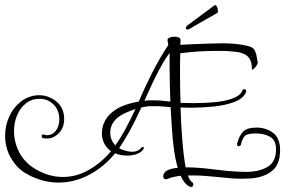

<svg xmlns="http://www.w3.org/2000/svg" viewBox="-22 -709 1135 754"><path d="M721 23Q702 13 687 -19Q674 -17 661.5 -14.5Q649 -12 638 -7Q632 -5 630 -5Q619 -5 619 -17Q619 -23 623 -29.5Q627 -36 635 -40Q643 -44 653.5 -46.5Q664 -49 676 -50Q666 -84 660.5 -127Q655 -170 652.5 -213Q650 -256 648 -288L616 -291L601 -292H578Q571 -292 565 -292Q559 -292 554 -291L544 -289L533 -287Q510 -236 488.5 -197Q467 -158 446 -127Q457 -121 470.5 -117Q484 -113 497 -113Q521 -113 535 -131Q536 -132 538 -132Q546 -132 541 -123Q532 -110 515 -104Q498 -98 478 -98Q450 -98 430 -107Q387 -54 329 -23Q271 8 208 8Q180 8 152.5 1.5Q125 -5 98 -18Q56 -38 35 -68Q16 -92 7 -119.5Q-2 -147 -2 -175Q-2 -214 13.5 -249.5Q29 -285 58 -308.5Q87 -332 125 -335Q165 -337 197.5 -312Q230 -287 230 -241Q230 -208 209.5 -186.5Q189 -165 162 -165Q158 -165 154 -165.5Q150 -166 146 -167Q142 -168 142 -174Q142 -181 147 -181Q152 -181 155.5 -179.5Q159 -178 163 -178Q183 -178 196.5 -194.5Q210 -211 211 -239Q211 -277 188 -299Q165 -321 134 -321Q102 -321 79.5 -303Q57 -285 45 -256Q33 -227 33 -194Q33 -151 53.5 -111Q74 -71 117 -45Q170 -14 225 -14Q278 -14 326.5 -41.5Q375 -69 414 -115Q395 -129 386.5 -147.5Q378 -166 378 -185Q378 -210 389.5 -233Q401 -256 423 -272Q458 -299 523 -310Q546 -365 576 -424Q606 -483 639 -532L636 -550Q635 -558 644 -561.5Q653 -565 663 -565Q672 -565 679.5 -562Q687 -559 687 -553L686 -533Q704 -534 737 -535.5Q770 -537 803.5 -538Q837 -539 854 -539Q877 -539 903 -536.5Q929 -534 949.5 -529Q970 -524 976 -515Q982 -506 985 -492Q988 -478 990 -464Q990 -458 984.5 -450Q979 -442 973 -437.5Q967 -433 967 -438Q968 -472 949.5 -488.5Q931 -505 888 -507Q871 -509 855 -509Q839 -509 824 -509Q791 -509 759 -507Q727 -505 686 -500Q685 -481 685 -459Q685 -437 685 -411Q685 -386 685.5 -359.5Q686 -333 687 -305Q698 -305 711 -304.5Q724 -304 737 -304Q778 -304 819 -307.5Q860 -311 890.5 -322Q921 -333 930 -353Q932 -359 937 -359Q941 -359 943.5 -355.5Q946 -352 944 -347Q934 -322 898 -308.5Q862 -295 816 -290.5Q770 -286 726 -286Q716 -286 706 -286.5Q696 -287 687 -287Q689 -220 694 -157.5Q699 -95 707 -52Q724 -52 742.5 -51Q761 -50 781 -48Q822 -43 864.5 -38.5Q907 -34 944 -34Q995 -34 1028.5 -53.5Q1062 -73 1062 -123Q1062 -158 1039 -171.5Q1016 -185 983 -185Q950 -185 940 -175.5Q930 -166 924 -141Q923 -135 916 -135Q908 -135 909 -144Q917 -176 932.5 -192Q948 -208 986 -208Q1022 -208 1050 -187.5Q1078 -167 1078 -119Q1078 -61 1043.5 -35.5Q1009 -10 956 -8Q949 -8 941.5 -7.5Q934 -7 926 -7Q916 -7 905 -7.5Q894 -8 883 -9Q863 -11 836.5 -13.5Q810 -16 785 -18Q760 -20 742 -20H716Q722 -1 732 6Q737 9 737 16Q737 21 733 24Q729 27 721 23ZM647 -310Q646 -340 645 -373.5Q644 -407 644 -447V-501Q626 -478 602 -433Q578 -388 545 -313Q556 -315 566 -315Q576 -315 585 -315Q600 -315 614.5 -313.5Q629 -312 647 -310ZM431 -138Q451 -166 469.5 -200Q488 -234 510 -281Q487 -273 469.5 -265Q452 -257 440 -247Q411 -223 411 -188Q411 -159 431 -138ZM714 -593Q708 -593 708 -599Q708 -604 715 -610L800 -673Q807 -678 814 -683.5Q821 -689 823 -689Q829 -689 832.5 -675Q836 -661 831 -658Q822 -653 800.5 -640.5Q779 -628 757.5 -616Q736 -604 727 -598Q719 -593 714 -593Z"/></svg>

Font: Puppies Play
Style: Regular
Weight: 400
Designer: Robert E. Leuschke
Foundry: Robert E. Leuschke
Version: Version 1.010; ttfautohint (v1.8.3)